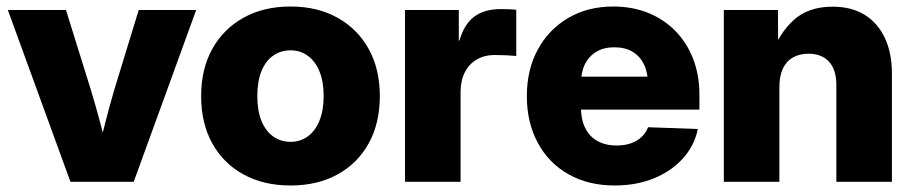

<svg xmlns="http://www.w3.org/2000/svg" viewBox="-20 -553 2782 584"><path d="M194.3 0 3.9 -522.5H180.7L256.8 -278.3Q272 -228 285.4 -177.5Q298.8 -127 312 -75.2H273.9Q286.6 -127 299.6 -177.5Q312.5 -228 327.1 -278.3L401.9 -522.5H576.7L386.7 0Z M863.8 11.2Q781.7 11.2 720.5 -22.5Q659.2 -56.2 625.5 -117.2Q591.8 -178.2 591.8 -260.7Q591.8 -342.8 625.5 -403.8Q659.2 -464.8 720.5 -499Q781.7 -533.2 863.8 -533.2Q945.8 -533.2 1006.8 -499Q1067.9 -464.8 1101.6 -403.8Q1135.3 -342.8 1135.3 -260.7Q1135.3 -178.2 1101.6 -117.2Q1067.9 -56.2 1006.8 -22.5Q945.8 11.2 863.8 11.2ZM863.8 -121.6Q893.6 -121.6 916.3 -138.2Q939 -154.8 951.7 -186Q964.4 -217.3 964.4 -260.7Q964.4 -305.2 951.7 -335.9Q939 -366.7 916.3 -383.3Q893.6 -399.9 863.8 -399.9Q833.5 -399.9 810.5 -383.5Q787.6 -367.2 775.1 -336.2Q762.7 -305.2 762.7 -260.7Q762.7 -216.8 775.1 -185.8Q787.6 -154.8 810.5 -138.2Q833.5 -121.6 863.8 -121.6Z M1211.9 0V-522.5H1375.5V-429.7H1377.4Q1392.1 -480 1422.9 -502.7Q1453.6 -525.4 1503.9 -525.4Q1517.1 -525.4 1528.6 -524.9Q1540 -524.4 1550.3 -523.4V-382.8Q1540.5 -383.8 1521 -384.8Q1501.5 -385.7 1483.9 -385.7Q1453.6 -385.7 1430.2 -372.1Q1406.7 -358.4 1393.8 -333Q1380.9 -307.6 1380.9 -271.5V0Z M1850.1 11.2Q1769.5 11.2 1709.2 -22.9Q1648.9 -57.1 1615.7 -118.7Q1582.5 -180.2 1582.5 -260.7Q1582.5 -340.8 1615.7 -402.1Q1648.9 -463.4 1708.3 -498.3Q1767.6 -533.2 1845.2 -533.2Q1903.3 -533.2 1951.2 -513.9Q1999 -494.6 2033.9 -459.2Q2068.8 -423.8 2088.1 -374.5Q2107.4 -325.2 2107.4 -264.6V-219.7H1638.2V-319.8H2027.8L1950.7 -298.8Q1950.7 -333 1938.5 -357.7Q1926.3 -382.3 1903.6 -395.8Q1880.9 -409.2 1848.6 -409.2Q1816.9 -409.2 1794.2 -395.8Q1771.5 -382.3 1759.3 -357.9Q1747.1 -333.5 1747.1 -299.3V-226.1Q1747.1 -189.9 1760 -163.8Q1772.9 -137.7 1797.4 -124Q1821.8 -110.4 1855.5 -110.4Q1879.9 -110.4 1899.2 -117.2Q1918.5 -124 1931.6 -136.5Q1944.8 -148.9 1951.2 -166L2102.5 -160.6Q2092.3 -109.9 2057.1 -71Q2022 -32.2 1968.8 -10.5Q1915.5 11.2 1850.1 11.2Z M2350.6 -287.1V0H2181.6V-522.5H2346.2L2347.2 -384.3H2326.2Q2349.6 -451.7 2394.3 -492.2Q2439 -532.7 2512.7 -532.7Q2569.3 -532.7 2609.4 -508.3Q2649.4 -483.9 2671.1 -438.2Q2692.9 -392.6 2692.9 -329.1V0H2523.9V-294.9Q2523.9 -340.8 2501.7 -365.2Q2479.5 -389.6 2439 -389.6Q2412.1 -389.6 2392.1 -378.4Q2372.1 -367.2 2361.3 -344.5Q2350.6 -321.8 2350.6 -287.1Z"/></svg>

Font: Inter 28pt ExtraBold
Style: Regular
Weight: 800
Designer: Rasmus Andersson
Foundry: rsms
Version: Version 4.001;git-66647c0bb